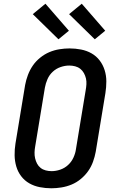

<svg xmlns="http://www.w3.org/2000/svg" viewBox="-20 -1003 640 1031"><path d="M256 8Q224 8 193.5 2Q163 -4 137.5 -18.5Q112 -33 94 -56.5Q76 -80 67.5 -109Q59 -138 58.5 -169Q58 -200 63 -232L115 -547Q120 -574 130 -600.5Q140 -627 156 -650.5Q172 -674 195.5 -693Q219 -712 245 -723Q271 -734 299 -738.5Q327 -743 353 -743Q385 -743 415.5 -737Q446 -731 471.5 -716.5Q497 -702 515 -678.5Q533 -655 542 -626Q551 -597 551 -566Q551 -535 546 -503L494 -188Q489 -161 479.5 -134.5Q470 -108 453.5 -84.5Q437 -61 414 -42Q391 -23 364.5 -12Q338 -1 310 3.5Q282 8 256 8ZM257 -84Q280 -84 303.5 -92Q327 -100 345.5 -117Q364 -134 374.5 -157Q385 -180 388 -203L440 -518Q443 -534 444 -550.5Q445 -567 441.5 -582Q438 -597 430.5 -610.5Q423 -624 411 -633.5Q399 -643 383.5 -647Q368 -651 352 -651Q329 -651 305.5 -643Q282 -635 263.5 -618Q245 -601 235 -578Q225 -555 221 -532L169 -217Q166 -201 165.5 -184.5Q165 -168 168.5 -153Q172 -138 179 -124.5Q186 -111 198 -101.5Q210 -92 225.5 -88Q241 -84 257 -84ZM489 -792 351 -927 419 -983 545 -838ZM294 -792 156 -927 224 -983 350 -838Z"/></svg>

Font: Iosevka Etoile Semibold
Style: Italic
Weight: 600
Italic angle: -9°
Designer: Belleve Invis
Foundry: Belleve Invis
Version: Version 22.1.2; ttfautohint (v1.8.4)